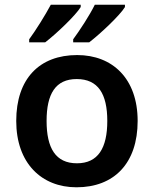

<svg xmlns="http://www.w3.org/2000/svg" viewBox="-20 -786 654 816"><path d="M511 -756V-766H383C361 -721 319 -657 291 -619V-606H359C406 -642 490 -721 511 -756ZM323 -756V-766H196C172 -721 132 -657 104 -619V-606H172C219 -642 302 -721 323 -756ZM565 -272C565 -452 458 -552 308 -552C148 -552 49 -452 49 -272C49 -92 157 10 305 10C465 10 565 -92 565 -272ZM178 -272C178 -387 216 -450 306 -450C397 -450 436 -387 436 -272C436 -157 397 -92 307 -92C216 -92 178 -157 178 -272Z"/></svg>

Font: Noto Sans Bengali SemiBold
Style: Regular
Weight: 600
Designer: Jelle Bosma - Monotype Design Team
Foundry: Monotype Imaging Inc.
Version: Version 2.003